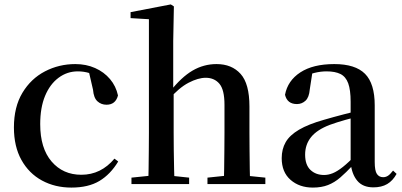

<svg xmlns="http://www.w3.org/2000/svg" viewBox="-20 -833 1821 869"><path d="M303 16Q229 16 170 -16Q111 -48 77 -109Q43 -170 43 -256Q43 -349 81.5 -413Q120 -477 183.5 -510Q247 -543 321 -543Q370 -543 410.5 -525Q451 -507 478 -475Q505 -443 514 -401Q503 -359 462 -359Q438 -359 421 -374.5Q404 -390 401 -427L380 -518L440 -476Q411 -494 385.5 -502Q360 -510 332 -510Q284 -510 245 -481Q206 -452 184 -399Q162 -346 162 -271Q162 -162 213.5 -102Q265 -42 348 -42Q393 -42 430.5 -60.5Q468 -79 498 -115L515 -102Q480 -44 430 -14Q380 16 303 16Z M575 0V-29L682 -40H732L836 -29V0ZM651 0Q652 -25 652.5 -66.5Q653 -108 653.5 -153Q654 -198 654 -232V-746L571 -751V-778L753 -813L767 -804L764 -647V-430L766 -417V-232Q766 -198 766.5 -153Q767 -108 768 -66.5Q769 -25 770 0ZM919 0V-29L1024 -40H1074L1181 -29V0ZM993 0Q994 -25 994.5 -66Q995 -107 995.5 -152Q996 -197 996 -232V-359Q996 -427 973 -454Q950 -481 911 -481Q877 -481 833.5 -458.5Q790 -436 740 -379L716 -418H749Q801 -484 851.5 -513.5Q902 -543 960 -543Q1029 -543 1069 -498.5Q1109 -454 1109 -351V-232Q1109 -197 1109.5 -152Q1110 -107 1110.5 -66Q1111 -25 1112 0Z M1396 16Q1335 16 1295 -19Q1255 -54 1255 -117Q1255 -158 1273 -189.5Q1291 -221 1333.5 -246Q1376 -271 1447 -291Q1488 -303 1536 -315.5Q1584 -328 1624 -337V-312Q1584 -302 1543.5 -290.5Q1503 -279 1473 -268Q1415 -246 1388 -212.5Q1361 -179 1361 -133Q1361 -87 1385 -64Q1409 -41 1447 -41Q1466 -41 1486 -49Q1506 -57 1532 -77.5Q1558 -98 1593 -135L1606 -84H1576Q1546 -52 1520 -29.5Q1494 -7 1464.5 4.5Q1435 16 1396 16ZM1670 15Q1622 15 1597 -15Q1572 -45 1567 -96V-99V-372Q1567 -426 1556 -456Q1545 -486 1521 -498Q1497 -510 1458 -510Q1431 -510 1403 -503Q1375 -496 1340 -480L1394 -506L1382 -428Q1379 -392 1362.5 -377Q1346 -362 1324 -362Q1280 -362 1270 -404Q1282 -468 1339.5 -505.5Q1397 -543 1493 -543Q1588 -543 1632 -499Q1676 -455 1676 -356V-100Q1676 -60 1686 -45.5Q1696 -31 1714 -31Q1726 -31 1736 -37.5Q1746 -44 1759 -61L1775 -46Q1758 -15 1732.5 0Q1707 15 1670 15Z"/></svg>

Font: Noto Serif TC SemiBold
Style: Regular
Weight: 600
Version: Version 2.002-H1;hotconv 1.1.0;makeotfexe 2.6.0